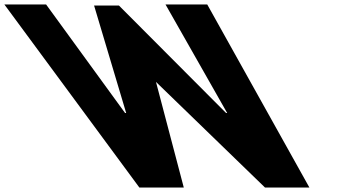

<svg xmlns="http://www.w3.org/2000/svg" viewBox="-489 -845 1553 865"><path d="M-281.4 -825H-469.4L139 0H339L213.7 -476L705 0H905L444.6 -825H256.6L534.4 -336H529.4L46.9 -820H-65.1L79.4 -336H74.4Z"/></svg>

Font: Hussar
Style: BdOpOblSeven
Weight: 700
Foundry: Cannot Into Space Fonts
Version: Version 2.00